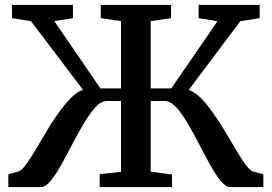

<svg xmlns="http://www.w3.org/2000/svg" viewBox="-20 -763 1108 783"><path d="M14 0V-52.5L53.5 -63Q67.5 -66.5 86 -92Q104.5 -117.5 126.8 -155Q149 -192.5 173.8 -234Q198.5 -275.5 225.5 -311.5Q240.5 -332 255.5 -349.2Q270.5 -366.5 286 -378.8Q301.5 -391 318.5 -396.5L106.5 -676.5L29 -689V-743H277.5V-689L201.5 -677L389.5 -402.5H473.5V-677L391 -689V-743H677.5V-689L594.5 -677V-402.5H678.5L867 -676.5L790 -689V-743H1039V-689L960 -676.5L749.5 -396Q766.5 -390.5 782.2 -378Q798 -365.5 813 -348.5Q828 -331.5 842.5 -311Q869 -275 894 -233.5Q919 -192 941 -154.5Q963 -117 981.5 -91.8Q1000 -66.5 1014 -63L1054 -52.5V0H919Q900.5 0 879.8 -25.5Q859 -51 837 -90.8Q815 -130.5 791.8 -175.5Q768.5 -220.5 745.2 -260.2Q722 -300 698.5 -325.5Q675 -351 652 -351H594.5V-63L681.5 -51.5V0H386.5V-52.5L473.5 -62.5V-351H415Q392.5 -351 369.2 -325.5Q346 -300 322.2 -260.2Q298.5 -220.5 275.2 -175.5Q252 -130.5 229.8 -90.8Q207.5 -51 186.5 -25.5Q165.5 0 146.5 0Z"/></svg>

Font: Merriweather 24pt SemiBold
Style: Regular
Weight: 600
Designer: Eben Sorkin
Foundry: Eben Sorkin
Version: Version 2.100